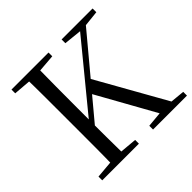

<svg xmlns="http://www.w3.org/2000/svg" viewBox="-178 -908 1089 1089"><g transform="rotate(-45 366.0 -364.0)"><path d="M155.3 0Q157.3 -83.6 157.4 -167.7Q157.5 -251.7 157.5 -336.8V-391.1Q157.5 -476.1 157.4 -560.4Q157.3 -644.8 155.3 -728H245.3Q244.1 -645.2 243.6 -560.7Q243.1 -476.1 243.1 -391.1V-284.2Q243.1 -231.3 243.6 -157.7Q244.1 -84.1 245.3 0ZM52.8 0V-30.1L190.9 -42.1H212.3L346.8 -30.1V0ZM52.8 -698V-728H349.9V-698L212.3 -686.9H190.9ZM460.3 0V-30.1L590.3 -42.1H608.2L732.4 -30.1V0ZM454.8 -698V-728H703.3V-698L598.6 -686.9L577.9 -685.2ZM198.9 -196.5 195.4 -251.5H205.5L223.6 -274.4L595.8 -728H642.9ZM573.4 0 349.5 -401.4 405.2 -467.1 668.3 0Z"/></g></svg>

Font: Noto Serif HK
Style: Regular
Weight: 200
Designer: Ryoko NISHIZUKA 西塚涼子 (kana & ideographs); Frank Grießhammer (Latin, Greek & Cyrillic); Wenlong ZHANG 张文龙 (bopomofo); San
Foundry: Adobe
Version: Version 2.001;hotconv 1.1.0;makeotfexe 2.6.0